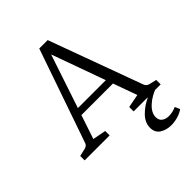

<svg xmlns="http://www.w3.org/2000/svg" viewBox="-215 -684 984 984"><g transform="rotate(-45 277.5 -191.5)"><path d="M3 0V-32L46 -42Q64 -47 68 -62L244 -570H305L491 -62Q497 -46 513 -42L554 -32V0H358V-32L431 -46L252 -543H278L112 -46L184 -32V0ZM445 187Q410 187 384 170.5Q358 154 358 119Q358 81 389 50Q420 19 458 2V-5H527Q482 10 449.5 39.5Q417 69 417 101Q417 123 432 134Q447 145 470 145Q496 145 523 133L535 160Q519 172 494.5 179.5Q470 187 445 187ZM128 -176 140 -214H390L405 -176Z"/></g></svg>

Font: Yrsa Light
Style: Regular
Weight: 300
Designer: Anna Giedrys (Yrsa+Rasa design), David Brezina (Yrsa art-direction, Rasa art-direction, design)
Foundry: Rosetta Type Foundry
Version: Version 2.004